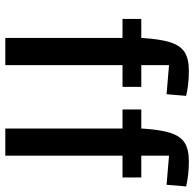

<svg xmlns="http://www.w3.org/2000/svg" viewBox="-24 -690 715 706"><g transform="rotate(90 333.0 -337.5)"><path d="M50 0ZM220 -602V-500H300V-431H220V0H120V-431H50V-500H120Q124 -569 136 -606.5Q148 -644 172.5 -659.5Q197 -675 241 -675Q289 -675 333 -665L327 -593ZM553 -602V-500H633V-431H553V0H453V-431H383V-500H453Q457 -569 469 -606.5Q481 -644 505.5 -659.5Q530 -675 574 -675Q622 -675 666 -665L660 -593Z"/></g></svg>

Font: Changa
Style: Regular
Weight: 400
Designer: Eduardo Rodriguez Tunni
Foundry: Eduardo Rodriguez Tunni
Version: Version 2.002; ttfautohint (v1.5.10-5e6f)